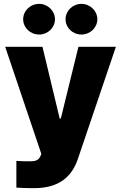

<svg xmlns="http://www.w3.org/2000/svg" viewBox="-20 -772 625 991"><path d="M155.3 199.2C292 199.2 353.5 133.8 382.8 45.9L578.1 -530.3H384.8L293.9 -160.2H288.1L199.2 -530.3H6.8L193.4 22.5L189.5 32.2C178.7 57.6 160.2 60.5 133.8 60.5C113.3 60.5 89.8 60.5 64.5 58.6V196.3C88.9 198.2 120.1 199.2 155.3 199.2ZM182.6 -593.8C226.6 -593.8 263.7 -628.9 263.7 -672.9C263.7 -715.8 226.6 -752 182.6 -752C135.7 -752 99.6 -715.8 99.6 -672.9C99.6 -628.9 135.7 -593.8 182.6 -593.8ZM400.4 -593.8C445.3 -593.8 482.4 -628.9 482.4 -672.9C482.4 -715.8 445.3 -752 400.4 -752C354.5 -752 318.4 -715.8 318.4 -672.9C318.4 -628.9 354.5 -593.8 400.4 -593.8Z"/></svg>

Font: Pretendard Black
Style: Regular
Weight: 900
Designer: Base glyphs from Inter by Rasmus Andersson; Hangeul glyphs from Noto Sans CJK(Source Han Sans) by Jang Soo-young and Kan
Foundry: Kil Hyung-jin
Version: Version 1.309;Glyphs 3.2 (3225)